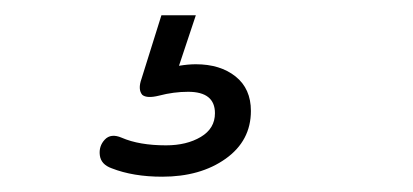

<svg xmlns="http://www.w3.org/2000/svg" viewBox="-20 -40 540 251"><path d="M192 191Q154 191 126 180Q112 175 110.5 163Q109 151 117 142.5Q125 134 139 140Q162 150 197 150Q224 150 242.5 139Q261 128 261 108Q261 80 226 80Q207 80 188 85Q172 89 166 84Q160 77 165 63L191 -20H236L214 46Q226 44 236 44Q268 44 288 60Q308 76 308 105Q308 144 275 167.5Q242 191 192 191Z"/></svg>

Font: Nunito Light
Style: Italic
Weight: 300
Italic angle: -9°
Designer: Vernon Adams
Foundry: Vernon Adams
Version: Version 3.601; ttfautohint (v1.8.2.53-6de2)